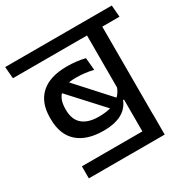

<svg xmlns="http://www.w3.org/2000/svg" viewBox="-188 -778 1001 1028"><g transform="rotate(-30 312.5 -264.0)"><path d="M444.5 31H70.5V105.5H539.5V-21.5H444.5ZM539 -587.5H444.5V0H539ZM398 -562H645.5L639.5 -634.5H392ZM-13.5 -562H546L540 -634.5H-19.5ZM148.5 -389 372.5 -144.5 426.5 -182 211 -419.5ZM52.5 -271.5Q52.5 -175 108.8 -125.2Q165 -75.5 267.5 -75.5Q317 -75.5 351.5 -86.8Q386 -98 407.2 -118.5Q428.5 -139 439 -166H451.5L447.5 -250Q434.5 -204 394.8 -178.8Q355 -153.5 283.5 -153.5Q217 -153.5 182.2 -183.5Q147.5 -213.5 147.5 -273.5V-278Q147.5 -339 179.8 -367.5Q212 -396 279 -396Q307.5 -396 334 -392.8Q360.5 -389.5 386 -383.5L379 -459.5Q354 -466 326.2 -469.2Q298.5 -472.5 267.5 -472.5Q162 -472.5 107.2 -422.8Q52.5 -373 52.5 -280Z"/></g></svg>

Font: Anek Devanagari Medium Medium
Style: Regular
Weight: 500
Version: Version 1.003